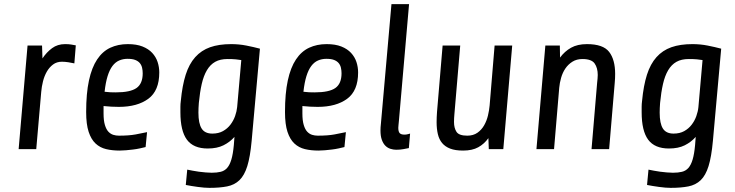

<svg xmlns="http://www.w3.org/2000/svg" viewBox="-20 -720 3550 927"><path d="M339 -414Q326 -417 309.5 -419.5Q293 -422 279 -422Q254 -422 236 -408.5Q218 -395 206 -374Q194 -353 187.5 -327Q181 -301 179 -276L155 0H70L113 -500H183L185 -438Q205 -468 231.5 -487.5Q258 -507 294 -507Q312 -507 323.5 -505Q335 -503 346 -501Z M749 -370Q749 -282 696 -243Q643 -204 554 -204Q534 -204 517.5 -205Q501 -206 480 -208V-172Q480 -138 486.5 -116.5Q493 -95 503.5 -84Q514 -73 527 -69Q540 -65 554 -65Q603 -65 635 -71Q667 -77 690 -82L683 -10Q671 -7 655 -3.5Q639 0 622 2Q605 4 588.5 5.5Q572 7 558 7Q522 7 492.5 0Q463 -7 441.5 -27Q420 -47 408 -83.5Q396 -120 396 -179Q396 -269 409.5 -331.5Q423 -394 449 -433Q475 -472 512.5 -489.5Q550 -507 597 -507Q639 -507 668 -495.5Q697 -484 715 -464.5Q733 -445 741 -420.5Q749 -396 749 -370ZM596 -436Q574 -436 555.5 -428Q537 -420 523 -401.5Q509 -383 499.5 -352.5Q490 -322 485 -277Q500 -275 512.5 -274.5Q525 -274 539 -274Q609 -274 639 -295Q669 -316 669 -366Q669 -380 666 -393Q663 -406 655 -415.5Q647 -425 633 -430.5Q619 -436 596 -436Z M853 -233Q860 -307 876.5 -359Q893 -411 922.5 -444Q952 -477 994.5 -492Q1037 -507 1096 -507Q1134 -507 1169.5 -500Q1205 -493 1235 -485L1195 -40Q1188 37 1174 82Q1160 127 1136 150Q1112 173 1076.5 180Q1041 187 991 187Q968 187 935 182.5Q902 178 877 173L884 99Q895 101 909.5 104Q924 107 940 109Q956 111 972.5 112.5Q989 114 1002 114Q1027 114 1045.5 109.5Q1064 105 1076.5 91Q1089 77 1097 50.5Q1105 24 1109 -20L1112 -59Q1090 -34 1059 -18.5Q1028 -3 983 -3Q914 -3 882.5 -45.5Q851 -88 851 -178Q851 -191 851 -204.5Q851 -218 853 -233ZM1005 -75Q1035 -75 1056.5 -87Q1078 -99 1092.5 -118Q1107 -137 1115 -159.5Q1123 -182 1125 -203L1145 -430Q1134 -432 1118 -433.5Q1102 -435 1079 -435Q1043 -435 1019 -421.5Q995 -408 979 -381Q963 -354 954 -314.5Q945 -275 940 -223Q939 -210 938.5 -198.5Q938 -187 938 -176Q938 -124 953.5 -99.5Q969 -75 1005 -75Z M1709 -370Q1709 -282 1656 -243Q1603 -204 1514 -204Q1494 -204 1477.5 -205Q1461 -206 1440 -208V-172Q1440 -138 1446.5 -116.5Q1453 -95 1463.5 -84Q1474 -73 1487 -69Q1500 -65 1514 -65Q1563 -65 1595 -71Q1627 -77 1650 -82L1643 -10Q1631 -7 1615 -3.5Q1599 0 1582 2Q1565 4 1548.5 5.5Q1532 7 1518 7Q1482 7 1452.5 0Q1423 -7 1401.5 -27Q1380 -47 1368 -83.5Q1356 -120 1356 -179Q1356 -269 1369.5 -331.5Q1383 -394 1409 -433Q1435 -472 1472.5 -489.5Q1510 -507 1557 -507Q1599 -507 1628 -495.5Q1657 -484 1675 -464.5Q1693 -445 1701 -420.5Q1709 -396 1709 -370ZM1556 -436Q1534 -436 1515.5 -428Q1497 -420 1483 -401.5Q1469 -383 1459.5 -352.5Q1450 -322 1445 -277Q1460 -275 1472.5 -274.5Q1485 -274 1499 -274Q1569 -274 1599 -295Q1629 -316 1629 -366Q1629 -380 1626 -393Q1623 -406 1615 -415.5Q1607 -425 1593 -430.5Q1579 -436 1556 -436Z M1954 -5Q1943 -3 1928 0Q1913 3 1893 3Q1879 3 1865 -1.5Q1851 -6 1840.5 -16.5Q1830 -27 1823.5 -45Q1817 -63 1817 -90Q1817 -95 1817.5 -105.5Q1818 -116 1819 -122L1870 -700H1955L1906 -137Q1905 -127 1904 -116.5Q1903 -106 1903 -103Q1903 -85 1909.5 -77.5Q1916 -70 1933 -70Q1941 -70 1948.5 -72Q1956 -74 1960 -75Z M2202 -500 2174 -170Q2173 -159 2172.5 -149.5Q2172 -140 2172 -131Q2172 -102 2184 -83.5Q2196 -65 2236 -65Q2265 -65 2285 -79Q2305 -93 2317.5 -115Q2330 -137 2336 -162.5Q2342 -188 2344 -211L2368 -500H2453L2410 0H2340L2338 -53Q2318 -25 2289 -9Q2260 7 2216 7Q2178 7 2153.5 -2.5Q2129 -12 2114.5 -29.5Q2100 -47 2094 -72.5Q2088 -98 2088 -130Q2088 -142 2088.5 -154Q2089 -166 2090 -180L2117 -500Z M2570 0 2613 -500H2683L2684 -442Q2706 -472 2737 -489.5Q2768 -507 2814 -507Q2892 -507 2921 -469.5Q2950 -432 2950 -363Q2950 -353 2949.5 -342Q2949 -331 2948 -320L2921 0H2836L2863 -320Q2864 -328 2865 -339.5Q2866 -351 2866 -358Q2866 -392 2851 -413.5Q2836 -435 2792 -435Q2764 -435 2743.5 -422Q2723 -409 2709.5 -389Q2696 -369 2689 -344Q2682 -319 2680 -296L2655 0Z M3080 -233Q3087 -307 3103.5 -359Q3120 -411 3149.5 -444Q3179 -477 3221.5 -492Q3264 -507 3323 -507Q3361 -507 3396.5 -500Q3432 -493 3462 -485L3422 -40Q3415 37 3401 82Q3387 127 3363 150Q3339 173 3303.5 180Q3268 187 3218 187Q3195 187 3162 182.5Q3129 178 3104 173L3111 99Q3122 101 3136.5 104Q3151 107 3167 109Q3183 111 3199.5 112.5Q3216 114 3229 114Q3254 114 3272.5 109.5Q3291 105 3303.5 91Q3316 77 3324 50.5Q3332 24 3336 -20L3339 -59Q3317 -34 3286 -18.5Q3255 -3 3210 -3Q3141 -3 3109.5 -45.5Q3078 -88 3078 -178Q3078 -191 3078 -204.5Q3078 -218 3080 -233ZM3232 -75Q3262 -75 3283.5 -87Q3305 -99 3319.5 -118Q3334 -137 3342 -159.5Q3350 -182 3352 -203L3372 -430Q3361 -432 3345 -433.5Q3329 -435 3306 -435Q3270 -435 3246 -421.5Q3222 -408 3206 -381Q3190 -354 3181 -314.5Q3172 -275 3167 -223Q3166 -210 3165.5 -198.5Q3165 -187 3165 -176Q3165 -124 3180.5 -99.5Q3196 -75 3232 -75Z"/></svg>

Font: Share
Style: Italic
Weight: 400
Version: Version 1.002